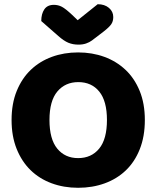

<svg xmlns="http://www.w3.org/2000/svg" viewBox="-20 -874 743 912"><path d="M35 -304Q35 -382 59.5 -442Q84 -502 126.5 -542.5Q169 -583 226.5 -604Q284 -625 351 -625Q418 -625 475.5 -604Q533 -583 576 -542.5Q619 -502 643.5 -442Q668 -382 668 -304Q668 -226 644 -165.5Q620 -105 577.5 -64.5Q535 -24 477 -3Q419 18 351 18Q283 18 225 -3.5Q167 -25 125 -66Q83 -107 59 -167Q35 -227 35 -304ZM215 -304Q215 -213 252 -168Q289 -123 351 -123Q414 -123 451 -168Q488 -213 488 -304Q488 -394 451.5 -439Q415 -484 352 -484Q290 -484 252.5 -439.5Q215 -395 215 -304ZM349 -778 444 -854Q477 -854 497.5 -836.5Q518 -819 518 -793Q518 -773 508.5 -759Q499 -745 472 -724L417 -682Q405 -673 389 -667.5Q373 -662 353 -662Q326 -662 304.5 -671Q283 -680 257 -703L176 -774Q176 -808 190.5 -829.5Q205 -851 236 -851Q256 -851 273.5 -842Q291 -833 323 -803Z"/></svg>

Font: Baloo Paaji
Style: Regular
Weight: 400
Designer: Shuchita Grover and Ek Type
Foundry: Ek Type
Version: Version 1.443;PS 1.000;hotconv 16.6.51;makeotf.lib2.5.65220;